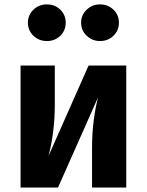

<svg xmlns="http://www.w3.org/2000/svg" viewBox="-20 -837 655 857"><path d="M543.6 -544.6V0H390.8V-173.3Q390.8 -242.6 398.5 -301Q406.2 -359.5 417.9 -403.1L239 0H71.8V-544.6H224.6V-369.2Q224.6 -307.7 217.2 -248.5Q209.7 -189.2 196.4 -140.5L375.4 -544.6ZM189.2 -653.8Q153.8 -653.8 129.2 -677.4Q104.6 -701 104.6 -735.9Q104.6 -770.3 129.2 -793.8Q153.8 -817.4 189.2 -817.4Q225.1 -817.4 249.2 -793.8Q273.3 -770.3 273.3 -735.9Q273.3 -701 249.2 -677.4Q225.1 -653.8 189.2 -653.8ZM426.2 -653.8Q391.8 -653.8 366.9 -677.4Q342.1 -701 342.1 -735.9Q342.1 -770.3 366.9 -793.8Q391.8 -817.4 426.2 -817.4Q462.1 -817.4 486.4 -793.8Q510.8 -770.3 510.8 -735.9Q510.8 -701 486.4 -677.4Q462.1 -653.8 426.2 -653.8Z"/></svg>

Font: FiraCode Nerd Font Mono
Style: Bold
Weight: 700
Monospace: yes
Designer: Carrois Corporate, Edenspiekermann AG, Nikita Prokopov
Foundry: Carrois Corporate, Edenspiekermann AG, Nikita Prokopov
Version: Version 6.002;Nerd Fonts 3.3.0